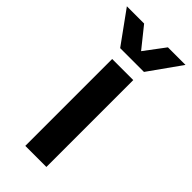

<svg xmlns="http://www.w3.org/2000/svg" viewBox="-306 -802 850 850"><g transform="rotate(45 118.5 -377.5)"><path d="M54 0H186V-544H54ZM45 -603H194L302 -755H192L120 -659L43 -755H-65Z"/></g></svg>

Font: Ronzino
Style: Bold
Weight: 700
Designer: Nunzio Mazzaferro
Foundry: Collletttivo
Version: Version 1.000;Glyphs 3.3 (3337)